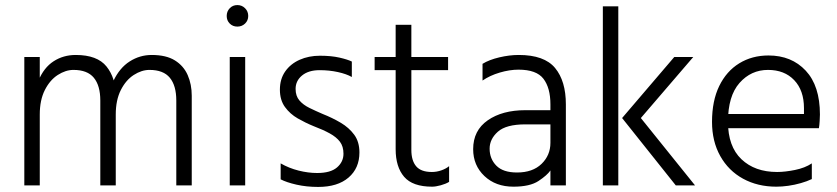

<svg xmlns="http://www.w3.org/2000/svg" viewBox="-20 -732 3305 758"><path d="M76 0V-507H137V0ZM376 0V-335Q376 -394 350.5 -425Q325 -456 270 -456Q239 -456 208 -436Q177 -416 157 -376.5Q137 -337 137 -280H110Q110 -361 131.5 -413Q153 -465 191.5 -490Q230 -515 279 -515Q364 -515 400.5 -469.5Q437 -424 437 -354V0ZM676 0V-335Q676 -394 650.5 -425Q625 -456 570 -456Q539 -456 508 -436Q477 -416 457 -376.5Q437 -337 437 -280H403Q403 -360 427.5 -412Q452 -464 492 -489.5Q532 -515 579 -515Q636 -515 670.5 -493.5Q705 -472 721 -435.5Q737 -399 737 -354V0Z M887 0V-507H948V0ZM875 -669Q875 -687 887 -699.5Q899 -712 917 -712Q935 -712 947.5 -699.5Q960 -687 960 -669Q960 -651 947.5 -639Q935 -627 917 -627Q899 -627 887 -639Q875 -651 875 -669Z M1369 -489V-428Q1348 -440 1314 -447.5Q1280 -455 1242 -455Q1198 -455 1172.5 -434Q1147 -413 1147 -381Q1147 -353 1162 -335.5Q1177 -318 1201.5 -306Q1226 -294 1254 -282Q1292 -267 1325 -247.5Q1358 -228 1378.5 -200Q1399 -172 1399 -130Q1399 -68 1356 -31Q1313 6 1236 6Q1190 6 1150.5 -3Q1111 -12 1088 -24V-87Q1121 -68 1159 -58.5Q1197 -49 1232 -49Q1285 -49 1310.5 -71Q1336 -93 1336 -125Q1336 -154 1322 -172.5Q1308 -191 1281.5 -205.5Q1255 -220 1218 -234Q1186 -247 1155.5 -264.5Q1125 -282 1105 -309.5Q1085 -337 1085 -378Q1085 -420 1106 -450Q1127 -480 1163 -496Q1199 -512 1243 -512Q1288 -512 1320.5 -504.5Q1353 -497 1369 -489Z M1542 -143V-634H1604V-140Q1604 -98 1623 -75.5Q1642 -53 1685 -53Q1704 -53 1722.5 -59.5Q1741 -66 1753 -76V-14Q1740 -6 1720 -0.5Q1700 5 1686 5Q1609 5 1575.5 -34Q1542 -73 1542 -143ZM1459 -455V-507H1749V-455Z M2153 -168V-320Q2153 -385 2125.5 -421Q2098 -457 2027 -457Q1992 -457 1953 -445.5Q1914 -434 1885 -414V-480Q1911 -496 1951 -505.5Q1991 -515 2028 -515Q2129 -515 2171.5 -463.5Q2214 -412 2214 -320V0H2153V-59Q2140 -40 2106 -17.5Q2072 5 2007 5Q1937 5 1892.5 -37Q1848 -79 1848 -143Q1848 -217 1905.5 -257Q1963 -297 2054 -297H2165V-241H2054Q1978 -241 1945.5 -212Q1913 -183 1913 -145Q1913 -105 1939.5 -78Q1966 -51 2021 -51Q2083 -51 2118 -85Q2153 -119 2153 -168Z M2436 -266 2642 -507H2717L2510 -266ZM2360 0V-707H2421V0ZM2648 0 2436 -266H2510L2724 0Z M2831 -226V-282H3154Q3154 -285 3154 -293.5Q3154 -302 3154 -305Q3154 -375 3115.5 -415.5Q3077 -456 3012 -456Q2945 -456 2899.5 -404.5Q2854 -353 2854 -251Q2854 -154 2907 -103.5Q2960 -53 3048 -53Q3079 -53 3118.5 -61Q3158 -69 3185 -87V-25Q3166 -16 3141.5 -9Q3117 -2 3092 1.5Q3067 5 3045 5Q2971 5 2913.5 -26.5Q2856 -58 2823.5 -116Q2791 -174 2791 -251Q2791 -334 2819.5 -392.5Q2848 -451 2898.5 -482Q2949 -513 3014 -513Q3105 -513 3161 -453Q3217 -393 3217 -280Q3217 -273 3216 -255Q3215 -237 3213 -226Z"/></svg>

Font: Hind Variable Light
Style: Regular
Weight: 300
Designer: Manushi Parikh, Satya Rajpurohit
Foundry: Indian Type Foundry
Version: Version 3.000